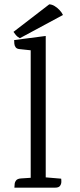

<svg xmlns="http://www.w3.org/2000/svg" viewBox="-20 -863 366 883"><path d="M190.3 -697.6V0H121.2V-631.7L68.8 -637.3Q56.9 -638.5 51.7 -645.9Q46.4 -653.3 45.8 -663Q45.2 -672.8 45.2 -678.8ZM190.3 -47.3 261.3 -41.3Q262.3 -36.3 262.1 -26.2Q261.9 -16.2 255.9 -8.1Q250 0 233.7 0H46.2Q47.2 -5 47.3 -14.6Q47.4 -24.2 53.7 -32.8Q59.9 -41.5 77.6 -42.5L121.2 -45.3ZM269.6 -794.1 71.3 -687.3Q60.4 -693.1 53.7 -700.9Q47 -708.8 42 -716.4L206.6 -843.1Q219.6 -842.5 231.9 -834.7Q244.2 -827 254.4 -816Q264.6 -805.1 269.6 -794.1Z"/></svg>

Font: Karma Variable Light
Style: Regular
Weight: 300
Designer: Joana Correia
Foundry: Indian Type Foundry
Version: Version 3.000